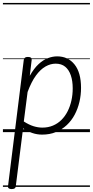

<svg xmlns="http://www.w3.org/2000/svg" viewBox="-20 -905 636 1315"><path d="M59 390Q46 390 39.5 384.5Q33 379 35 369L143 -496Q145 -506 151.5 -510.5Q158 -515 171 -515Q186 -515 192 -510Q198 -505 197 -495L184 -386Q213 -437 244.5 -466Q276 -495 308.5 -507Q341 -519 371 -519Q446 -519 490.5 -463.5Q535 -408 535 -303Q535 -254 524 -207Q513 -160 491.5 -119.5Q470 -79 437.5 -48.5Q405 -18 363 -0.5Q321 17 268 17Q234 17 201.5 6Q169 -5 138 -26L88 371Q87 381 80 385.5Q73 390 59 390ZM143 -73Q179 -50 210 -40.5Q241 -31 270 -31Q310 -31 343 -45Q376 -59 401 -84Q426 -109 443 -142.5Q460 -176 469 -216Q478 -256 478 -300Q478 -351 465 -389Q452 -427 426.5 -448Q401 -469 361 -469Q326 -469 291.5 -449.5Q257 -430 226 -387.5Q195 -345 169 -275ZM0 365H596V375H0ZM0 -20H596V0H0ZM0 -505H596V-500H0ZM0 -885H596V-875H0Z"/></svg>

Font: Playwrite GB J Guides
Style: Italic
Weight: 400
Italic angle: -7.01216°
Designer: Veronika Burian, José Scaglione
Foundry: TypeTogether
Version: Version 1.003